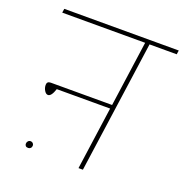

<svg xmlns="http://www.w3.org/2000/svg" viewBox="-123 -792 867 903"><g transform="rotate(20 310.0 -340.5)"><path d="M617 -661H481L388 0H366L410 -314H143Q130 -274 113 -274Q103 -274 95 -287Q87 -300 87 -315Q87 -333 106 -333H413L459 -661H44L47 -681H620ZM94 -23Q94 -31 99 -36.5Q104 -42 112 -42Q119 -42 123.5 -37Q128 -32 128 -26Q128 -18 123 -13Q118 -8 111 -8Q102 -8 98 -12.5Q94 -17 94 -23Z"/></g></svg>

Font: FiraGO Thin
Style: Italic
Weight: 100
Italic angle: -8°
Designer: bBox Type GmbH
Foundry: bBox Type GmbH
Version: Version 1.001